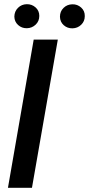

<svg xmlns="http://www.w3.org/2000/svg" viewBox="-20 -901 427 921"><path d="M257.3 -710.9 133.3 0H18.1L141.6 -710.9ZM48.8 -821.3Q49.3 -846.7 66.4 -863.5Q83.5 -880.4 108.4 -880.9Q132.8 -881.3 150.6 -865.5Q168.5 -849.6 168.5 -824.7Q168.5 -799.3 150.9 -782.7Q133.3 -766.1 108.9 -765.6Q84.5 -765.1 66.9 -781Q49.3 -796.9 48.8 -821.3ZM267.6 -820.8Q267.6 -846.2 284.7 -863Q301.8 -879.9 327.1 -880.4Q351.6 -880.9 369.4 -864.7Q387.2 -848.6 386.7 -823.7Q386.7 -798.8 369.4 -782.2Q352.1 -765.6 327.6 -765.1Q303.2 -764.6 285.6 -780.3Q268.1 -795.9 267.6 -820.8Z"/></svg>

Font: Roboto Condensed Medium
Style: Italic
Weight: 500
Italic angle: -12°
Designer: Christian Robertson
Foundry: Google
Version: Version 3.0; 2020